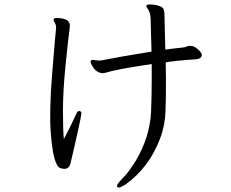

<svg xmlns="http://www.w3.org/2000/svg" viewBox="-20 -780 1040 863"><path d="M338 -281Q346 -278 346 -273Q346 -268 342 -247Q338 -226 331.5 -196Q325 -166 317.5 -134.5Q310 -103 304.5 -78Q299 -53 296 -42Q289 -21 268 -21Q263 -21 258.5 -22.5Q254 -24 250 -25Q219 -37 208 -186Q201 -282 214.5 -450Q228 -618 232 -653V-658Q232 -668 226.5 -677Q221 -686 221 -690V-693Q223 -699 232 -699Q281 -699 290 -679Q294 -674 294 -665.5Q294 -657 289.5 -624Q285 -591 274 -480Q263 -369 263 -281Q263 -193 267 -155Q289 -196 304.5 -229Q320 -262 323 -268Q328 -281 335 -281ZM661 -548Q658 -673 657 -699Q656 -725 641 -745Q638 -749 638 -753V-755Q639 -760 655.5 -760Q672 -760 688.5 -755.5Q705 -751 711.5 -744.5Q718 -738 719 -718L723 -557Q766 -563 789 -565Q812 -567 818.5 -570.5Q825 -574 834 -574H836Q853 -574 870 -558Q887 -542 887 -535V-534Q887 -514 854 -513Q786 -509 725 -500L726 -410Q726 -346 724 -281Q722 -216 699 -156Q649 -25 543 50Q533 55 526.5 59Q520 63 516 63Q512 63 509 62Q506 61 506 54Q506 47 533 19.5Q560 -8 590 -57Q653 -163 659 -276Q662 -347 662 -434V-492Q504 -469 454 -453Q447 -451 439.5 -451Q432 -451 425 -455Q410 -460 398.5 -477.5Q387 -495 387 -504Q387 -509 397 -511L420 -508H433Q523 -526 661 -548Z"/></svg>

Font: LXGW WenKai Lite
Style: Regular
Weight: 400
Designer: LXGW / Fontworks Inc.
Foundry: LXGW / Fontworks Inc.
Version: Version 1.511; March 25, 2025